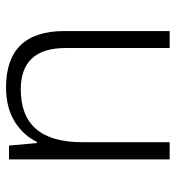

<svg xmlns="http://www.w3.org/2000/svg" viewBox="7 -589 582 636"><g transform="rotate(-90 298.0 -271.0)"><path d="M326.2 -542C281.2 -542 243.7 -532.2 212.9 -513.2C182.1 -493.7 160.2 -469.2 146 -439.9H142.1L133.8 -532.2H87.9V0H145V-290C145 -425.3 203.1 -493.2 319.8 -493.2C409.7 -493.2 457 -445.3 457 -344.2V0H513.2V-348.1C513.2 -481.4 447.3 -542 326.2 -542Z"/></g></svg>

Font: Noto Reveo Sans
Style: Regular
Weight: 300
Designer: Monotype Design Team
Foundry: Monotype Imaging Inc.
Version: Version 2.007